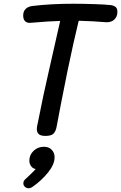

<svg xmlns="http://www.w3.org/2000/svg" viewBox="-20 -717 648 1027"><path d="M608 -653Q608 -628 591.5 -612.5Q575 -597 548 -598Q478 -604 401 -606Q374 -496 341 -337Q300 -134 283 -40Q278 -13 265.5 -1.5Q253 10 223 10Q199 10 188 1Q177 -8 177 -27Q177 -37 180 -49Q214 -221 241 -336L291 -557L302 -605Q248 -604 144 -595Q126 -593 115 -603Q104 -613 104 -634Q104 -656 117 -669Q130 -682 153 -685Q252 -697 373 -697Q422 -697 483.5 -695Q545 -693 570 -690Q588 -688 598 -680Q608 -672 608 -653ZM272 124Q272 162 237.5 205Q203 248 156 281Q144 290 132 290Q122 290 113.5 282.5Q105 275 105 264Q105 252 113 244Q119 238 138.5 220Q158 202 171 187Q156 185 146.5 172Q137 159 137 142Q137 111 160 89.5Q183 68 215 68Q241 68 256.5 84Q272 100 272 124Z"/></svg>

Font: Mali Medium
Style: Italic
Weight: 500
Italic angle: -10°
Version: Version 1.000; ttfautohint (v1.6)